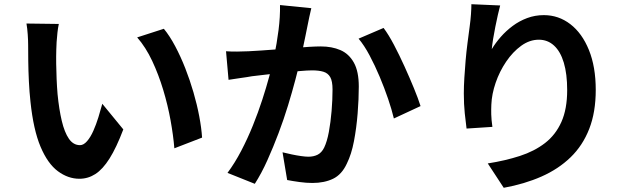

<svg xmlns="http://www.w3.org/2000/svg" viewBox="-20 -829 3040 914"><path d="M260 -715Q256 -697 253.5 -674Q251 -651 249.5 -629Q248 -607 248 -593Q247 -560 247.5 -525Q248 -490 249.5 -453.5Q251 -417 254 -381Q261 -309 274 -254Q287 -199 308 -168.5Q329 -138 361 -138Q378 -138 394.5 -157Q411 -176 424.5 -206.5Q438 -237 448.5 -271Q459 -305 467 -335L567 -213Q534 -126 501.5 -74.5Q469 -23 434 -0.5Q399 22 358 22Q304 22 255.5 -14Q207 -50 173 -130.5Q139 -211 125 -345Q120 -391 117.5 -442Q115 -493 114.5 -539Q114 -585 114 -615Q114 -636 112 -665Q110 -694 106 -717ZM760 -692Q788 -658 814 -609Q840 -560 862 -504Q884 -448 901 -389.5Q918 -331 928.5 -275.5Q939 -220 942 -174L810 -123Q805 -184 792 -256Q779 -328 757 -401Q735 -474 704.5 -539Q674 -604 633 -651Z M1462 -790Q1457 -771 1452.5 -748.5Q1448 -726 1444 -707Q1440 -685 1434 -657.5Q1428 -630 1422.5 -602.5Q1417 -575 1411 -549Q1401 -506 1386 -449Q1371 -392 1351 -326.5Q1331 -261 1306 -195Q1281 -129 1253 -66.5Q1225 -4 1193 46L1063 -6Q1098 -53 1128.5 -111.5Q1159 -170 1184 -232Q1209 -294 1228.5 -354Q1248 -414 1262 -466Q1276 -518 1284 -555Q1298 -623 1306 -686Q1314 -749 1313 -805ZM1806 -696Q1830 -664 1855.5 -615.5Q1881 -567 1905.5 -513Q1930 -459 1950.5 -409Q1971 -359 1982 -324L1855 -265Q1845 -307 1827.5 -358.5Q1810 -410 1787.5 -463.5Q1765 -517 1739.5 -565Q1714 -613 1687 -645ZM1056 -585Q1083 -583 1109 -583.5Q1135 -584 1163 -585Q1187 -586 1222.5 -588.5Q1258 -591 1297.5 -594Q1337 -597 1377 -600.5Q1417 -604 1451 -606Q1485 -608 1507 -608Q1560 -608 1600.5 -590.5Q1641 -573 1664.5 -531Q1688 -489 1688 -417Q1688 -358 1682.5 -289Q1677 -220 1665 -157Q1653 -94 1631 -50Q1607 2 1565.5 22Q1524 42 1467 42Q1438 42 1405.5 37.5Q1373 33 1347 28L1325 -104Q1345 -99 1368.5 -94Q1392 -89 1413.5 -86Q1435 -83 1448 -83Q1473 -83 1492 -92.5Q1511 -102 1523 -126Q1537 -155 1545.5 -201Q1554 -247 1558.5 -300.5Q1563 -354 1563 -403Q1563 -443 1552 -462Q1541 -481 1519.5 -487.5Q1498 -494 1466 -494Q1444 -494 1404.5 -490.5Q1365 -487 1321 -482.5Q1277 -478 1238.5 -473Q1200 -468 1179 -466Q1158 -462 1124.5 -457.5Q1091 -453 1068 -449Z M2361 -803Q2356 -785 2350 -758Q2344 -731 2338 -701.5Q2332 -672 2327.5 -644Q2323 -616 2321 -595Q2339 -625 2364 -653.5Q2389 -682 2420.5 -705.5Q2452 -729 2489.5 -743Q2527 -757 2569 -757Q2639 -757 2695 -714Q2751 -671 2783.5 -591Q2816 -511 2816 -401Q2816 -295 2785 -215.5Q2754 -136 2696 -80Q2638 -24 2557.5 11.5Q2477 47 2378 65L2302 -51Q2385 -64 2454.5 -86.5Q2524 -109 2574.5 -148Q2625 -187 2652.5 -248.5Q2680 -310 2680 -400Q2680 -477 2664 -530.5Q2648 -584 2617.5 -612Q2587 -640 2545 -640Q2501 -640 2461 -611Q2421 -582 2389.5 -535.5Q2358 -489 2339.5 -435Q2321 -381 2319 -331Q2318 -310 2318.5 -285Q2319 -260 2324 -225L2201 -217Q2197 -246 2192.5 -289.5Q2188 -333 2188 -384Q2188 -419 2190.5 -459Q2193 -499 2196.5 -540.5Q2200 -582 2205.5 -624Q2211 -666 2216 -704Q2220 -733 2222 -761Q2224 -789 2224 -809Z"/></svg>

Font: Noto Sans KR
Style: Bold
Weight: 700
Designer: Ryoko NISHIZUKA  (kana, bopomofo & ideographs); Paul D. Hunt (Latin, Greek & Cyrillic); Sandoll Communications , Soo-you
Foundry: Adobe
Version: Version 2.004-H2;hotconv 1.0.118;makeotfexe 2.5.65603